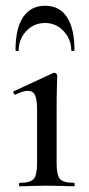

<svg xmlns="http://www.w3.org/2000/svg" viewBox="-20 -648 310 668"><path d="M49 -12Q86 -12 97.5 -25.5Q109 -39 109 -81V-266Q109 -301 102 -316.5Q95 -332 77 -332Q61 -332 34 -319H33Q29 -319 27 -324.5Q25 -330 29 -331L165 -394L169 -395Q172 -395 175.5 -392Q179 -389 179 -385Q179 -378 178 -345Q177 -312 177 -267V-81Q177 -39 188.5 -25.5Q200 -12 237 -12Q240 -12 240 -6Q240 0 237 0Q213 0 198 -1L143 -2L88 -1Q73 0 49 0Q46 0 46 -6Q46 -12 49 -12ZM34 -474Q34 -549 60.5 -588.5Q87 -628 137 -628Q187 -628 213 -588.5Q239 -549 239 -474Q239 -471 233.5 -470.5Q228 -470 228 -472Q228 -511 201.5 -539.5Q175 -568 137 -568Q98 -568 71.5 -540Q45 -512 45 -472Q45 -470 39.5 -470.5Q34 -471 34 -474Z"/></svg>

Font: Cormorant Garamond Medium
Style: Regular
Weight: 500
Designer: Christian Thalmann (Catharsis Fonts)
Foundry: Catharsis Fonts
Version: Version 4.000